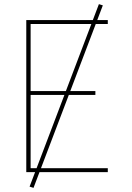

<svg xmlns="http://www.w3.org/2000/svg" viewBox="-20 -832 640 928"><path d="M107 0V-735H501V-716H128V-392H441V-373H128V-19H501V0ZM142 76 123 70 458 -812 477 -806Z"/></svg>

Font: Iosevka Aile Thin
Style: Regular
Weight: 100
Designer: Belleve Invis
Foundry: Belleve Invis
Version: Version 31.1.0; ttfautohint (v1.8.4)